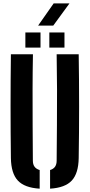

<svg xmlns="http://www.w3.org/2000/svg" viewBox="-20 -1126 538 1154"><path d="M45.5 -175.5Q43.5 -331 43.5 -488Q43.5 -645 45.5 -800H178Q176 -696.5 175.8 -588.5Q175.5 -480.5 176.2 -372.2Q177 -264 177.5 -160.5Q177.5 -137.5 187.8 -123.8Q198 -110 218.5 -104V8Q127.5 2.5 87.2 -40.8Q47 -84 45.5 -175.5ZM281 8V-104Q301 -110 310.8 -124Q320.5 -138 320.5 -160.5Q321.5 -264 322.2 -372.2Q323 -480.5 322.8 -588.5Q322.5 -696.5 320.5 -800H453Q455.5 -645 455.5 -488Q455.5 -331 453 -175.5Q451.5 -84 411.5 -40.8Q371.5 2.5 281 8ZM276.5 -840V-931H367.5V-840ZM132.5 -840V-931H223.5V-840ZM209 -972 302.5 -1105.5H397.5L300 -972Z"/></svg>

Font: Big Shoulders Stencil Text Thin ExtraBold
Style: Regular
Weight: 800
Version: Version 2.001